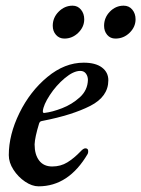

<svg xmlns="http://www.w3.org/2000/svg" viewBox="-20 -642 498 677"><path d="M11 -95Q11 -167 48.5 -243.5Q86 -320 147 -370.5Q208 -421 275 -421Q317 -421 339.5 -404Q362 -387 362 -359Q362 -301 298 -268.5Q234 -236 131 -216Q125 -215 122.5 -213.5Q120 -212 118 -207Q103 -158 102 -133Q102 -97 118 -76Q134 -55 164 -55Q194 -55 217.5 -69.5Q241 -84 264 -108Q274 -119 281 -119Q291 -119 291 -109Q291 -102 289 -99Q222 15 116 15Q93 15 68.5 -1.5Q44 -18 27.5 -43.5Q11 -69 11 -95ZM290 -360Q290 -373 283 -382.5Q276 -392 263 -392Q239 -392 208.5 -366.5Q178 -341 155.5 -306.5Q133 -272 131 -250Q131 -242 138 -244Q164 -247 199 -260.5Q234 -274 261.5 -299Q289 -324 290 -360ZM166 -551Q166 -580 187 -601Q208 -622 236 -622Q254 -622 265.5 -608Q277 -594 277 -574Q277 -547 256 -526.5Q235 -506 207 -506Q189 -506 177.5 -519Q166 -532 166 -551ZM347 -551Q347 -580 367.5 -601Q388 -622 416 -622Q435 -622 446.5 -608Q458 -594 458 -574Q458 -547 437 -526.5Q416 -506 387 -506Q369 -506 358 -519Q347 -532 347 -551Z"/></svg>

Font: EB Garamond Medium
Style: Italic
Weight: 500
Italic angle: -17.2°
Designer: Georg Duffner and Octavio Pardo
Foundry: Georg Duffner
Version: Version 1.000